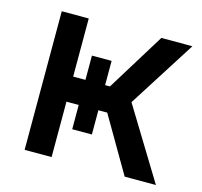

<svg xmlns="http://www.w3.org/2000/svg" viewBox="-85 -638 769 730"><g transform="rotate(15 299.5 -272.5)"><path d="M71.4 0V-545.5H177.6V-316.8H225.9V-412.3H303.3V-316.8H322.4L463.4 -545.5H585.6L416.9 -280.2L588.1 0H465.2L338.1 -218H303.3V-122.5H225.9V-218H177.6V0Z"/></g></svg>

Font: Inter P Medium
Style: Regular
Weight: 500
Designer: Rasmus Andersson
Foundry: rsms
Version: Version 3.018;git-588b23468